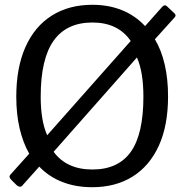

<svg xmlns="http://www.w3.org/2000/svg" viewBox="-20 -772 769 802"><path d="M709 -716Q717 -708 710 -700L627 -608Q654 -563 668 -502.5Q682 -442 682 -369Q682 -248 643.5 -163.5Q605 -79 534 -34.5Q463 10 365 10Q296 10 240 -12Q184 -34 144 -76L76 0Q70 8 64 8Q58 8 50 2L27 -21Q15 -33 23 -42L102 -130Q76 -176 62 -235.5Q48 -295 48 -368Q48 -490 86.5 -576Q125 -662 196.5 -707Q268 -752 366 -752Q434 -752 489.5 -729.5Q545 -707 586 -663L658 -744Q668 -754 676 -747L709 -716ZM150 -368Q150 -319 156.5 -279Q163 -239 177 -207L526 -601Q473 -678 366 -678Q258 -678 204 -602Q150 -526 150 -368ZM579 -368Q579 -418 572.5 -459Q566 -500 552 -532L204 -138Q258 -64 366 -64Q474 -64 526.5 -138Q579 -212 579 -368Z"/></svg>

Font: Libre Franklin
Style: Regular
Weight: 400
Designer: Pablo Impallari, Rodrigo Fuenzalida, Nhung Nguyen
Foundry: Impallari Type
Version: Version 3.000